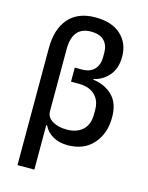

<svg xmlns="http://www.w3.org/2000/svg" viewBox="-138 -837 867 1122"><g transform="rotate(15 296.0 -276.0)"><path d="M80 200V-507Q80 -623 136 -687.5Q192 -752 298 -752Q397 -752 452 -702Q507 -652 507 -569Q507 -500 470.5 -456.5Q434 -413 379 -401V-397Q450 -388 496 -343Q542 -298 542 -213Q542 -114 486 -51Q430 12 332 12Q281 12 243 -9.5Q205 -31 187 -69H182V200ZM303 -75Q365 -75 400 -108Q435 -141 435 -201V-229Q435 -287 400 -319.5Q365 -352 304 -352H256V-437H299Q348 -437 374 -464.5Q400 -492 400 -539V-565Q400 -612 373.5 -638.5Q347 -665 294 -665Q182 -665 182 -528V-153Q182 -117 216.5 -96Q251 -75 303 -75Z"/></g></svg>

Font: Anuphan Medium
Style: Regular
Weight: 500
Designer: Mike Abbink, Paul van der Laan, Pieter van Rosmalen, Mint Tantisuwanna
Foundry: Bold Monday; Cadson Demak
Version: Version 3.002;hotconv 1.0.109;makeotfexe 2.5.65596